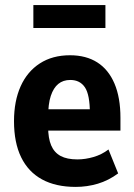

<svg xmlns="http://www.w3.org/2000/svg" viewBox="-20 -723 526 754"><path d="M277 11Q199 11 145 -18.5Q91 -48 63 -105.5Q35 -163 35 -247Q35 -326 61 -384Q87 -442 136.5 -474Q186 -506 255 -506Q318 -506 362 -478Q406 -450 429.5 -395Q453 -340 453 -260V-210H152V-294H347L333 -277Q333 -351 313.5 -380Q294 -409 256 -409Q228 -409 209 -393.5Q190 -378 179.5 -346.5Q169 -315 169 -263V-225Q169 -180 181 -152Q193 -124 218 -110.5Q243 -97 284 -97Q315 -97 347.5 -106.5Q380 -116 406 -136L444 -42Q406 -14 364 -1.5Q322 11 277 11ZM111 -613V-703H394V-613Z"/></svg>

Font: Nunito Sans 10pt Condensed ExtraBold
Style: Regular
Weight: 800
Width: 3
Designer: Vernon Adams
Foundry: Vernon Adams
Version: Version 3.101;gftools[0.9.27]